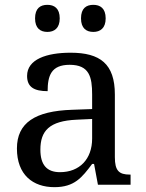

<svg xmlns="http://www.w3.org/2000/svg" viewBox="-20 -764 603 794"><path d="M366 -632C394 -632 417 -647 417 -688C417 -730 394 -744 366 -744C337 -744 315 -730 315 -688C315 -647 337 -632 366 -632ZM176 -632C204 -632 227 -647 227 -688C227 -730 204 -744 176 -744C147 -744 125 -730 125 -688C125 -647 147 -632 176 -632ZM205 10C288 10 319 -30 361 -86H369L385 0H520V-42H517C472 -42 455 -58 455 -114V-373C455 -500 394 -546 272 -546C173 -546 92 -519 92 -450C92 -404 121 -387 177 -387C177 -450 191 -496 268 -496C350 -496 361 -445 361 -373V-313L278 -310C125 -305 50 -256 50 -150C50 -41 116 10 205 10ZM228 -52C173 -52 147 -83 147 -145C147 -223 184 -264 297 -269L361 -272V-191C361 -106 309 -52 228 -52Z"/></svg>

Font: Noto Serif Balinese
Style: Regular
Weight: 400
Designer: Monotype Design Team
Foundry: Monotype Imaging Inc.
Version: Version 2.005